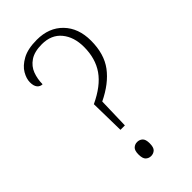

<svg xmlns="http://www.w3.org/2000/svg" viewBox="-227 -788 858 858"><g transform="rotate(-45 202.0 -359.5)"><path d="M169 -340Q248 -377 283.5 -428Q319 -479 319 -552Q319 -615 286.5 -654.5Q254 -694 194 -694Q147 -694 119.5 -675.5Q92 -657 81 -627.5Q70 -598 70 -565Q55 -565 45.5 -576.5Q36 -588 36 -611Q36 -634 51 -660Q66 -686 100.5 -705Q135 -724 192 -724Q269 -724 315 -676.5Q361 -629 361 -550Q361 -466 321 -412.5Q281 -359 204 -322L200 -175H172ZM186 5Q172 5 161.5 -4.5Q151 -14 151 -40Q151 -65 161.5 -74.5Q172 -84 186 -84Q201 -84 211.5 -74.5Q222 -65 222 -40Q222 -14 211.5 -4.5Q201 5 186 5Z"/></g></svg>

Font: Noto Serif Lao SemiCondensed ExtraLight
Style: Regular
Weight: 200
Width: 4
Designer: Monotype Design Team
Foundry: Monotype Imaging Inc.
Version: Version 2.003; ttfautohint (v1.8.4.7-5d5b)